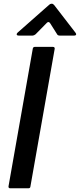

<svg xmlns="http://www.w3.org/2000/svg" viewBox="-20 -1016 431 1036"><path d="M144 -9Q143 0 133 0H35Q30 0 27.5 -3Q25 -6 26 -11L157 -754Q159 -763 168 -763H266Q271 -763 273.5 -760Q276 -757 275 -752ZM82 -824Q70 -824 70 -831Q70 -835 75 -840L245 -990Q251 -996 259 -996Q266 -996 272 -989L387 -840Q391 -834 391 -832Q391 -824 380 -824H302Q291 -824 287 -833L251 -890Q247 -897 241 -897Q237 -897 233 -893L172 -831Q163 -824 156 -824Z"/></svg>

Font: Open Sauce Two Medium Italic
Style: Regular
Weight: 500
Italic angle: -10°
Designer: Alfredo Marco Pradil
Foundry: Creative Sauce Fz LLC
Version: Version 1.477